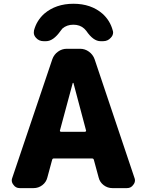

<svg xmlns="http://www.w3.org/2000/svg" viewBox="-20 -1012 767 1012"><path d="M295.9 -324.2Q294.9 -322.3 296.9 -319.8Q298.8 -317.4 300.8 -317.4H427.7Q430.7 -317.4 432.6 -319.8Q434.6 -322.3 433.6 -324.2L367.2 -574.2Q367.2 -575.2 365.2 -575.2Q363.3 -575.2 363.3 -574.2ZM255.9 -700.2Q264.6 -724.6 285.6 -739.7Q306.6 -754.9 332 -754.9H402.3Q427.7 -754.9 448.7 -739.7Q469.7 -724.6 478.5 -700.2L688.5 -75.2Q691.4 -68.4 691.4 -61.5Q691.4 -48.8 682.6 -38.1Q670.9 -20.5 649.4 -20.5H572.3Q546.9 -20.5 526.4 -36.1Q505.9 -51.8 500 -76.2L474.6 -169.9Q472.7 -176.8 464.8 -176.8H263.7Q256.8 -176.8 254.9 -169.9L229.5 -76.2Q223.6 -51.8 203.1 -36.1Q182.6 -20.5 157.2 -20.5H84Q62.5 -20.5 50.8 -38.1Q42 -48.8 42 -61.5Q42 -68.4 44.9 -75.2ZM574.2 -851.6Q576.2 -845.7 576.2 -840.8Q576.2 -825.2 563.5 -812.5Q547.9 -794.9 523.4 -794.9H509.8Q471.7 -794.9 434.6 -849.6Q429.7 -855.5 423.8 -861.3Q401.4 -881.8 366.7 -881.8Q332 -881.8 308.6 -861.3Q303.7 -855.5 298.8 -848.6Q260.7 -794.9 222.7 -794.9H210Q185.5 -794.9 169.9 -812.5Q158.2 -825.2 158.2 -839.8Q158.2 -845.7 159.2 -851.6Q172.9 -903.3 212.9 -939.5Q274.4 -992.2 367.2 -992.2Q460 -992.2 520.5 -939.5Q560.5 -903.3 574.2 -851.6Z"/></svg>

Font: Gen Jyuu Gothic Heavy
Style: Bold
Weight: 900
Designer: [Source Han Sans]
Ryoko NISHIZUKA  (kana & ideographs); Paul D. Hunt (Latin, Greek & Cyrillic); Wenlong ZHANG  (bopomofo
Version: Version 1.002.20150607